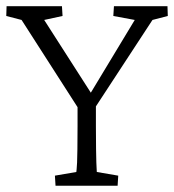

<svg xmlns="http://www.w3.org/2000/svg" viewBox="-22 -593 556 613"><path d="M464.8 -529.3 268.6 -229.5 284.2 -280.3V-190.4Q284.2 -144.5 284.7 -116.7Q285.2 -88.9 285.6 -74.2Q286.1 -59.6 286.6 -53.2Q287.1 -46.9 287.1 -43.9L355.5 -32.2L353.5 0H155.3L153.3 -32.2L221.7 -43.9Q221.7 -46.9 222.7 -53.2Q223.6 -59.6 224.1 -74.2Q224.6 -88.9 225.1 -116.7Q225.6 -144.5 225.6 -190.4V-280.3L239.3 -229.5L46.9 -529.3L-2 -542L-1 -573.2H175.8L177.7 -542L119.1 -529.3L272.5 -290H263.7L408.2 -529.3L339.8 -542L341.8 -573.2H512.7L513.7 -542Z"/></svg>

Font: Crimson Pro ExtraLight
Style: Regular
Weight: 250
Designer: Jacques Le Bailly
Foundry: Baron von Fonthausen
Version: Version 1.003